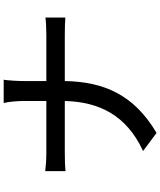

<svg xmlns="http://www.w3.org/2000/svg" viewBox="66 -888 868 1040"><g transform="rotate(-90 500.0 -368.0)"><path d="M93 -557V-447C118 -450 156 -451 196 -451H473C468 -262 394 -116 202 -27L300 46C508 -77 577 -240 581 -451H828C863 -451 907 -450 925 -448V-556C907 -553 868 -551 829 -551H581V-674C581 -704 584 -756 588 -782H462C469 -756 473 -706 473 -674V-551H194C156 -551 117 -554 93 -557Z"/></g></svg>

Font: GenYoGothic2 TW M
Style: Regular
Weight: 500
Version: Version 2.100;PS 2.1;hotconv 16.6.51;makeotf.lib2.5.65220 DE